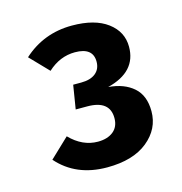

<svg xmlns="http://www.w3.org/2000/svg" viewBox="-75 -819 549 578"><g transform="rotate(-15 200.0 -530.0)"><path d="M198 -750Q269 -750 308.5 -720.5Q348 -691 348 -644Q348 -566 256 -543Q305 -539 334 -513.5Q363 -488 363 -439Q363 -384 317.5 -347Q272 -310 191 -310Q94 -310 37 -375L97 -432Q136 -392 184 -392Q214 -392 232 -406.5Q250 -421 250 -448Q250 -503 180 -503H144L156 -577H181Q210 -577 226 -590Q242 -603 242 -626Q242 -670 186 -670Q139 -670 101 -635L46 -692Q110 -750 198 -750Z"/></g></svg>

Font: FiraSans
Style: Regular
Weight: 600
Designer: Carrois Corporate & Edenspiekermann AG
Foundry: Carrois Corporate GbR & Edenspiekermann AG
Version: Version 3.106;PS 003.106;hotconv 1.0.70;makeotf.lib2.5.58329